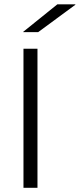

<svg xmlns="http://www.w3.org/2000/svg" viewBox="-20 -892 378 912"><path d="M91.5 0V-660.5H158V0ZM252.5 -871.5H338V-869.5L161.5 -739.5H90.5V-741Z"/></svg>

Font: Anek Latin Expanded Light
Style: Regular
Weight: 300
Width: 7
Designer: Yesha Goshar
Foundry: Ek Type
Version: Version 1.003